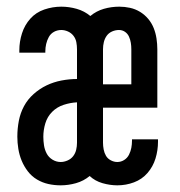

<svg xmlns="http://www.w3.org/2000/svg" viewBox="-20 -548 540 576"><path d="M162 8Q143 8 125 4Q107 0 91 -9.5Q75 -19 63.5 -34Q52 -49 45 -66Q38 -83 35 -101.5Q32 -120 32 -138Q32 -162 36.5 -185.5Q41 -209 52 -229.5Q63 -250 81 -266Q99 -282 120 -292Q141 -302 164.5 -306.5Q188 -311 211 -311V-400Q211 -411 209 -421.5Q207 -432 200.5 -440.5Q194 -449 184 -453.5Q174 -458 164 -458Q152 -458 142 -452.5Q132 -447 126.5 -437Q121 -427 118.5 -416Q116 -405 116 -394Q116 -393 116 -392Q116 -391 116 -390H38Q38 -392 38 -394Q38 -396 38 -397Q38 -423 46 -448Q54 -473 71 -492Q88 -511 113 -519.5Q138 -528 164 -528Q187 -528 210 -521.5Q233 -515 251 -500Q269 -515 291.5 -521.5Q314 -528 338 -528Q354 -528 370 -524.5Q386 -521 400 -512.5Q414 -504 424.5 -491.5Q435 -479 441 -464Q447 -449 449.5 -432.5Q452 -416 452 -400V-225H289V-120Q289 -110 291 -99.5Q293 -89 298 -80.5Q303 -72 312.5 -67Q322 -62 332 -62Q343 -62 352.5 -68Q362 -74 367 -84Q372 -94 374 -104.5Q376 -115 376 -126Q376 -127 376 -128Q376 -129 376 -130H454Q454 -128 454 -126Q454 -124 454 -123Q454 -97 446.5 -72.5Q439 -48 422.5 -29Q406 -10 382 -1Q358 8 332 8Q310 8 287.5 1.5Q265 -5 249 -20Q231 -5 208 1.5Q185 8 162 8ZM289 -295H374V-400Q374 -410 372.5 -419.5Q371 -429 367 -438Q363 -447 355 -452.5Q347 -458 337 -458Q326 -458 316 -453.5Q306 -449 300 -440.5Q294 -432 291.5 -421.5Q289 -411 289 -400ZM162 -62Q172 -62 182.5 -66.5Q193 -71 199.5 -79.5Q206 -88 208.5 -98.5Q211 -109 211 -120V-241Q191 -240 171 -233.5Q151 -227 136.5 -212.5Q122 -198 116 -178Q110 -158 110 -138Q110 -125 112 -112Q114 -99 120 -87.5Q126 -76 137.5 -69Q149 -62 162 -62Z"/></svg>

Font: Iosevka SS04
Style: Regular
Weight: 400
Monospace: yes
Designer: Belleve Invis
Foundry: Belleve Invis
Version: Version 19.0.0; ttfautohint (v1.8.4)